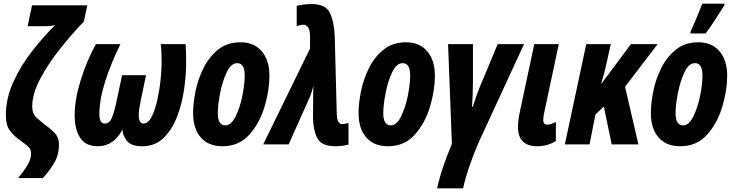

<svg xmlns="http://www.w3.org/2000/svg" viewBox="-20 -789 4014 1049"><path d="M214 184Q251 144 276.5 100.5Q302 57 302 0Q302 -40 276 -65.5Q250 -91 225 -108Q202 -126 179 -147Q156 -168 156 -207Q156 -276 200 -359Q244 -442 309 -523.5Q374 -605 438 -671L457 -760H155L131 -646H223Q259 -646 282 -652Q218 -590 156 -510.5Q94 -431 53 -341.5Q12 -252 12 -159Q12 -105 33.5 -76Q55 -47 90 -22Q113 -6 131.5 9.5Q150 25 150 50Q150 83 125.5 121Q101 159 79 184Z M649 -81Q650 -50 673 -20Q696 10 757 10Q828 10 874.5 -36Q921 -82 948 -153Q975 -224 986 -302.5Q997 -381 997 -445Q997 -514 994 -548H858Q863 -516 863 -447Q863 -411 857.5 -355.5Q852 -300 840 -245Q828 -190 809 -152Q790 -114 763 -114Q738 -114 738 -160Q738 -174 741 -195.5Q744 -217 750 -246L778 -378H647L619 -246Q605 -178 591.5 -146Q578 -114 552 -114Q523 -114 523 -165Q523 -246 555 -345.5Q587 -445 638 -548H504Q455 -460 421.5 -353Q388 -246 388 -161Q388 -82 418 -36Q448 10 515 10Q601 10 649 -81Z M1452 -375Q1452 -460 1410 -509Q1368 -558 1294 -558Q1222 -558 1172.5 -518.5Q1123 -479 1092.5 -418.5Q1062 -358 1048.5 -291.5Q1035 -225 1035 -172Q1035 -86 1077 -38Q1119 10 1195 10Q1286 10 1342.5 -53.5Q1399 -117 1425.5 -206.5Q1452 -296 1452 -375ZM1170 -171Q1170 -215 1182.5 -279.5Q1195 -344 1218.5 -394Q1242 -444 1276 -444Q1317 -444 1317 -376Q1317 -329 1304 -265Q1291 -201 1267 -152.5Q1243 -104 1211 -104Q1170 -104 1170 -171Z M1884 1V-117Q1863 -111 1850 -111Q1822 -111 1820 -163L1809 -587Q1806 -668 1783 -717.5Q1760 -767 1681 -767Q1641 -767 1601 -757V-646Q1624 -654 1636 -654Q1653 -654 1663 -640.5Q1673 -627 1674 -591V-524L1418 0H1557L1671 -255Q1677 -268 1682.5 -286Q1688 -304 1692 -319Q1691 -301 1691 -282.5Q1691 -264 1691 -247L1690 -147Q1691 -79 1713.5 -34.5Q1736 10 1813 10Q1849 10 1884 1Z M2356 -375Q2356 -460 2314 -509Q2272 -558 2198 -558Q2126 -558 2076.5 -518.5Q2027 -479 1996.5 -418.5Q1966 -358 1952.5 -291.5Q1939 -225 1939 -172Q1939 -86 1981 -38Q2023 10 2099 10Q2190 10 2246.5 -53.5Q2303 -117 2329.5 -206.5Q2356 -296 2356 -375ZM2074 -171Q2074 -215 2086.5 -279.5Q2099 -344 2122.5 -394Q2146 -444 2180 -444Q2221 -444 2221 -376Q2221 -329 2208 -265Q2195 -201 2171 -152.5Q2147 -104 2115 -104Q2074 -104 2074 -171Z M2510 240Q2522 185 2546.5 114Q2571 43 2597 -15L2843 -548H2699L2615 -346Q2599 -310 2586 -274Q2573 -238 2563 -206H2559Q2561 -230 2562.5 -273Q2564 -316 2564 -352V-548H2428L2449 -3Q2424 56 2403 117Q2382 178 2368 240Z M3017 -18V-123Q2989 -108 2969 -108Q2948 -108 2948 -133Q2948 -141 2949 -148Q2950 -155 2951 -163L3033 -548H2899L2820 -177Q2810 -131 2810 -96Q2810 10 2916 10Q2969 10 3017 -18Z M3201 0 3233 -163 3279 -207 3322 0H3468L3395 -315L3573 -548H3427L3267 -333H3265Q3284 -396 3294 -444L3317 -548H3183L3066 0Z M3835 -606Q3856 -633 3887.5 -682Q3919 -731 3937 -759L3939 -769H3817Q3809 -747 3787 -694.5Q3765 -642 3754 -619L3751 -606ZM3953 -375Q3953 -460 3911 -509Q3869 -558 3795 -558Q3723 -558 3673.5 -518.5Q3624 -479 3593.5 -418.5Q3563 -358 3549.5 -291.5Q3536 -225 3536 -172Q3536 -86 3578 -38Q3620 10 3696 10Q3787 10 3843.5 -53.5Q3900 -117 3926.5 -206.5Q3953 -296 3953 -375ZM3671 -171Q3671 -215 3683.5 -279.5Q3696 -344 3719.5 -394Q3743 -444 3777 -444Q3818 -444 3818 -376Q3818 -329 3805 -265Q3792 -201 3768 -152.5Q3744 -104 3712 -104Q3671 -104 3671 -171Z"/></svg>

Font: Noto Sans UI Condensed ExtraBold
Style: Italic
Weight: 800
Width: 3
Designer: Monotype Design Team
Foundry: Monotype Imaging Inc.
Version: 1.001